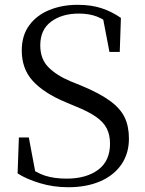

<svg xmlns="http://www.w3.org/2000/svg" viewBox="-20 -765 607 801"><path d="M264.3 16.1Q202.5 16.1 146.1 -1Q89.7 -18.1 53.4 -41.6L58.8 -191.5H100.2L131.2 -26.6L85.7 -48.5L80.4 -80.6Q128.8 -45 167.1 -32.4Q205.4 -19.8 258.3 -19.8Q339.4 -19.8 389.2 -56.5Q439 -93.2 439 -165.4Q439 -201.7 425.7 -228.5Q412.4 -255.3 381 -277.4Q349.6 -299.6 294.6 -321.5L252.2 -339.4Q163.2 -376.7 117 -427.2Q70.8 -477.6 70.8 -554.2Q70.8 -617.5 102.2 -659.7Q133.5 -702 186.3 -723.4Q239.2 -744.9 303.6 -744.9Q361 -744.9 403.9 -730.7Q446.8 -716.5 484.4 -690.3L479.6 -548.4H436.6L406.3 -706.4L453 -684.1L455.9 -651.9Q417.5 -683 384.8 -695.7Q352.1 -708.4 308.8 -708.4Q239 -708.4 193.5 -674.9Q148 -641.5 148 -576Q148 -519.2 181.5 -485.1Q215 -450.9 273.6 -426.1L319.2 -407.7Q395 -376.2 438.4 -344.6Q481.9 -313 499.9 -275.5Q517.9 -238.1 517.9 -186.6Q517.9 -124.6 486.4 -78.8Q454.9 -33.1 397.9 -8.5Q340.9 16.1 264.3 16.1Z"/></svg>

Font: Source Han Serif JP VF
Style: Regular
Weight: 250
Designer: Ryoko NISHIZUKA 西塚涼子 (kana & ideographs); Frank Grießhammer (Latin, Greek & Cyrillic); Wenlong ZHANG 张文龙 (bopomofo); San
Foundry: Adobe
Version: Version 2.001;hotconv 1.1.0;makeotfexe 2.6.0